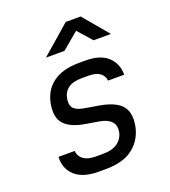

<svg xmlns="http://www.w3.org/2000/svg" viewBox="-143 -889 887 1004"><g transform="rotate(-20 300.0 -387.5)"><path d="M232 10Q147 10 103 -29.5Q59 -69 62 -135H152Q154 -106 177.5 -88Q201 -70 245 -70H287Q340 -70 369.5 -92.5Q399 -115 405 -151Q415 -221 326 -236L254 -248Q175 -261 141 -297Q107 -333 118 -403Q129 -477 183 -518.5Q237 -560 331 -560H369Q448 -560 490 -522Q532 -484 532 -421H442Q440 -447 418.5 -463.5Q397 -480 356 -480H318Q267 -480 240.5 -460Q214 -440 208 -402Q203 -368 219.5 -351Q236 -334 278 -327L350 -315Q436 -301 471.5 -264Q507 -227 496 -155Q483 -79 427.5 -34.5Q372 10 274 10ZM178 -645 339 -785H422L540 -645H443L374 -723L281 -645Z"/></g></svg>

Font: NKDuy Mono
Style: Italic
Weight: 400
Italic angle: -9°
Monospace: yes
Designer: NKDuy
Foundry: NKDuy
Version: Version 2.251; ttfautohint (v1.8.4.7-5d5b)